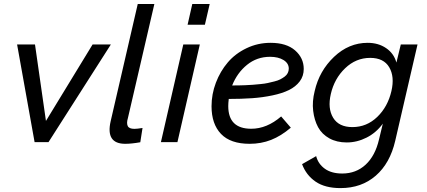

<svg xmlns="http://www.w3.org/2000/svg" viewBox="-20 -710 2131 959"><path d="M152.8 0 65.4 -487.8H154.8L209.5 -106L442.4 -487.8H533.7L222.2 0Z M605.5 8.3Q506.8 8.3 532.7 -104.5L668 -689.9H751L618.7 -119.6Q611.3 -95.2 617.9 -80.8Q624.5 -66.4 651.4 -66.4Q664.6 -66.4 691.9 -70.8L680.7 0.5Q637.2 8.3 605.5 8.3Z M917 -586.4 940.4 -689.9H1027.3L1003.4 -586.4ZM783.7 0 895.5 -487.8H978L866.2 0Z M1497.1 -365.7Q1497.1 -330.1 1477.1 -303.5Q1457 -276.9 1423.3 -260.3Q1389.6 -243.7 1340.3 -233.4Q1291 -223.1 1238.8 -219.5Q1186.5 -215.8 1122.6 -215.8Q1120.1 -195.3 1120.1 -180.2Q1120.1 -66.9 1234.9 -66.9Q1313 -66.9 1384.3 -128.4L1432.6 -72.3Q1383.8 -30.8 1334 -11.2Q1284.2 8.3 1227.1 8.3Q1130.9 8.3 1083.7 -41.3Q1036.6 -90.8 1036.6 -179.2Q1036.6 -239.7 1058.3 -296.9Q1080.1 -354 1117.7 -398.2Q1155.3 -442.4 1211.4 -469.2Q1267.6 -496.1 1331.5 -496.1Q1410.6 -496.1 1453.9 -458.3Q1497.1 -420.4 1497.1 -365.7ZM1329.1 -426.3Q1263.2 -426.3 1213.9 -386.2Q1164.6 -346.2 1139.6 -283.2Q1159.2 -283.2 1171.1 -283.4Q1183.1 -283.7 1205.6 -284.4Q1228 -285.2 1243.4 -286.6Q1258.8 -288.1 1280.5 -290Q1302.2 -292 1317.4 -295.4Q1332.5 -298.8 1350.3 -303.2Q1368.2 -307.6 1379.9 -313.7Q1391.6 -319.8 1401.9 -327.4Q1412.1 -335 1417.2 -345.2Q1422.4 -355.5 1422.4 -367.2Q1422.4 -394 1396 -410.2Q1369.6 -426.3 1329.1 -426.3Z M1680.7 229.5Q1603.5 229.5 1556.4 197.3Q1509.3 165 1488.8 109.9L1559.1 69.8Q1569.3 108.9 1602.5 132.8Q1635.7 156.7 1689.5 156.7Q1758.3 156.7 1806.2 112.5Q1854 68.4 1873 -13.2L1892.1 -92.3Q1858.9 -46.9 1811 -22.7Q1763.2 1.5 1711.9 1.5Q1662.1 1.5 1625 -19Q1587.9 -39.6 1568.8 -74.7Q1549.8 -109.9 1544.2 -156.5Q1538.6 -203.1 1551.8 -255.4Q1574.7 -356 1648.4 -426Q1722.2 -496.1 1816.4 -496.1Q1869.6 -496.1 1908.4 -469.7Q1947.3 -443.4 1960 -397.5L1981.9 -487.8H2065.4L1954.1 -6.8Q1928.2 105.5 1856.9 167.5Q1785.6 229.5 1680.7 229.5ZM1740.2 -75.2Q1811.5 -75.2 1864.3 -126Q1917 -176.8 1935.1 -255.4Q1951.7 -327.1 1924.1 -374Q1896.5 -420.9 1829.1 -420.9Q1757.8 -420.9 1703.9 -369.1Q1649.9 -317.4 1632.3 -240.2Q1615.7 -168.5 1644 -121.8Q1672.4 -75.2 1740.2 -75.2Z"/></svg>

Font: HK Grotesk Medium Legacy Italic
Style: Regular
Weight: 500
Italic angle: -13°
Designer: Alfredo Marco Pradil
Foundry: Hanken Design Co.
Version: Version 2.022;PS 002.022;hotconv 1.0.88;makeotf.lib2.5.64775